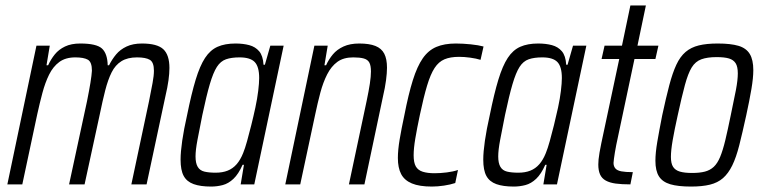

<svg xmlns="http://www.w3.org/2000/svg" viewBox="-20 -678 2807 706"><path d="M7 0 114 -510H163L151 -438H157Q167 -460 181.5 -478Q196 -496 219 -507Q242 -518 275 -518Q335 -518 355 -499.5Q375 -481 376 -438H381Q392 -460 407 -478Q422 -496 445.5 -507Q469 -518 502 -518Q558 -518 580.5 -497Q603 -476 603 -428Q603 -408 599.5 -382.5Q596 -357 588 -323L519 0H463L528 -306Q536 -346 541 -373Q546 -400 546 -418Q546 -449 531 -458Q516 -467 484 -467Q449 -467 426.5 -453Q404 -439 390.5 -412Q377 -385 367 -346Q357 -307 347 -258L291 0H234L300 -306Q308 -346 312.5 -373.5Q317 -401 318 -418Q318 -450 303 -458.5Q288 -467 257 -467Q221 -467 198 -450Q175 -433 160.5 -403.5Q146 -374 136 -336.5Q126 -299 117 -258L62 0Z M756 8Q717 8 692 -1Q667 -10 655.5 -31Q644 -52 644 -91Q644 -119 650 -160.5Q656 -202 668 -255Q684 -334 699.5 -385Q715 -436 734 -465Q753 -494 780 -506Q807 -518 846 -518Q874 -518 896.5 -512Q919 -506 933 -489.5Q947 -473 949 -440H954L974 -510H1023L915 0H865L877 -72H872Q857 -38 838.5 -20.5Q820 -3 799 2.5Q778 8 756 8ZM773 -43Q798 -43 817 -50.5Q836 -58 850 -74Q864 -90 874 -115Q881 -132 888.5 -159Q896 -186 904 -218Q912 -250 919 -282.5Q926 -315 929.5 -344Q933 -373 933 -391Q933 -433 916.5 -450Q900 -467 861 -467Q831 -467 811 -460Q791 -453 777.5 -432Q764 -411 751.5 -368.5Q739 -326 724 -255Q713 -200 706 -163Q699 -126 699 -103Q699 -78 707 -64.5Q715 -51 731.5 -47Q748 -43 773 -43Z M1029 0 1136 -510H1185L1173 -438H1179Q1189 -460 1204 -478Q1219 -496 1243 -507Q1267 -518 1301 -518Q1338 -518 1360.5 -509Q1383 -500 1393 -480.5Q1403 -461 1403 -429Q1403 -410 1399.5 -383Q1396 -356 1388 -322L1320 0H1263L1328 -306Q1336 -344 1340 -370.5Q1344 -397 1344 -415Q1344 -437 1338 -448Q1332 -459 1317.5 -463Q1303 -467 1279 -467Q1243 -467 1220.5 -450.5Q1198 -434 1183 -404.5Q1168 -375 1158 -337.5Q1148 -300 1139 -257L1084 0Z M1568 8Q1522 8 1494.5 -3.5Q1467 -15 1455 -38Q1443 -61 1443 -97Q1443 -126 1449.5 -165Q1456 -204 1467 -255Q1482 -332 1498 -383Q1514 -434 1534.5 -463.5Q1555 -493 1584.5 -505.5Q1614 -518 1656 -518Q1682 -518 1711 -515Q1740 -512 1758 -507L1747 -458Q1731 -463 1709 -466Q1687 -469 1668 -469Q1636 -469 1614.5 -460Q1593 -451 1578 -428Q1563 -405 1550.5 -363.5Q1538 -322 1524 -256Q1513 -204 1507 -168Q1501 -132 1501 -107Q1501 -80 1509 -66Q1517 -52 1534.5 -46.5Q1552 -41 1578 -41Q1599 -41 1623 -44Q1647 -47 1664 -53L1654 -5Q1636 1 1612.5 4.5Q1589 8 1568 8Z M1869 8Q1830 8 1805 -1Q1780 -10 1768.5 -31Q1757 -52 1757 -91Q1757 -119 1763 -160.5Q1769 -202 1781 -255Q1797 -334 1812.5 -385Q1828 -436 1847 -465Q1866 -494 1893 -506Q1920 -518 1959 -518Q1987 -518 2009.5 -512Q2032 -506 2046 -489.5Q2060 -473 2062 -440H2067L2087 -510H2136L2028 0H1978L1990 -72H1985Q1970 -38 1951.5 -20.5Q1933 -3 1912 2.5Q1891 8 1869 8ZM1886 -43Q1911 -43 1930 -50.5Q1949 -58 1963 -74Q1977 -90 1987 -115Q1994 -132 2001.5 -159Q2009 -186 2017 -218Q2025 -250 2032 -282.5Q2039 -315 2042.5 -344Q2046 -373 2046 -391Q2046 -433 2029.5 -450Q2013 -467 1974 -467Q1944 -467 1924 -460Q1904 -453 1890.5 -432Q1877 -411 1864.5 -368.5Q1852 -326 1837 -255Q1826 -200 1819 -163Q1812 -126 1812 -103Q1812 -78 1820 -64.5Q1828 -51 1844.5 -47Q1861 -43 1886 -43Z M2298 0Q2266 0 2244 -3Q2222 -6 2207.5 -14Q2193 -22 2186.5 -36.5Q2180 -51 2180 -73Q2180 -81 2181 -92Q2182 -103 2184.5 -117Q2187 -131 2191 -151L2257 -461H2192L2203 -510H2267L2298 -658H2355L2324 -510H2401L2390 -461H2313L2246 -145Q2243 -131 2241 -117.5Q2239 -104 2237.5 -94Q2236 -84 2236 -79Q2236 -67 2242.5 -59Q2249 -51 2264.5 -48Q2280 -45 2307 -45Z M2521 8Q2473 8 2444.5 -0.5Q2416 -9 2403 -29.5Q2390 -50 2390 -87Q2390 -116 2397 -157Q2404 -198 2415 -254Q2429 -319 2441 -364.5Q2453 -410 2467 -440Q2481 -470 2501 -487Q2521 -504 2549.5 -511Q2578 -518 2619 -518Q2667 -518 2695.5 -509.5Q2724 -501 2737 -479.5Q2750 -458 2750 -420Q2750 -392 2743 -350.5Q2736 -309 2724 -254Q2710 -190 2698.5 -144.5Q2687 -99 2672.5 -69.5Q2658 -40 2638.5 -23Q2619 -6 2590.5 1Q2562 8 2521 8ZM2525 -42Q2553 -42 2572 -47Q2591 -52 2604.5 -64.5Q2618 -77 2628 -101Q2638 -125 2647 -162.5Q2656 -200 2667 -254Q2679 -310 2686 -347Q2693 -384 2693 -408Q2693 -433 2685 -445.5Q2677 -458 2660.5 -463Q2644 -468 2615 -468Q2581 -468 2559 -460Q2537 -452 2523.5 -430Q2510 -408 2498.5 -365.5Q2487 -323 2472 -254Q2460 -200 2453.5 -162.5Q2447 -125 2447 -101Q2447 -77 2455 -64.5Q2463 -52 2480 -47Q2497 -42 2525 -42Z"/></svg>

Font: Saira Condensed Light
Style: Italic
Weight: 300
Width: 3
Italic angle: -12°
Designer: Hector Gatti with collaboration of the Omnibus-Type team
Foundry: Omnibus-Type
Version: Version 1.101